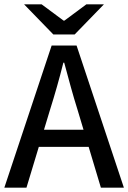

<svg xmlns="http://www.w3.org/2000/svg" viewBox="-20 -865 591 885"><path d="M0 0 218 -655H333L551 0H445L338 -357Q321 -411 306 -465.5Q291 -520 276 -576H272Q258 -520 242.5 -465.5Q227 -411 210 -357L102 0ZM122 -188V-267H427V-188ZM226 -706 91 -845H172L273 -770H277L378 -845H459L324 -706Z"/></svg>

Font: Source Sans 3 ExtraLight Medium
Style: Regular
Weight: 500
Version: Version 3.052;hotconv 1.1.0;makeotfexe 2.6.0